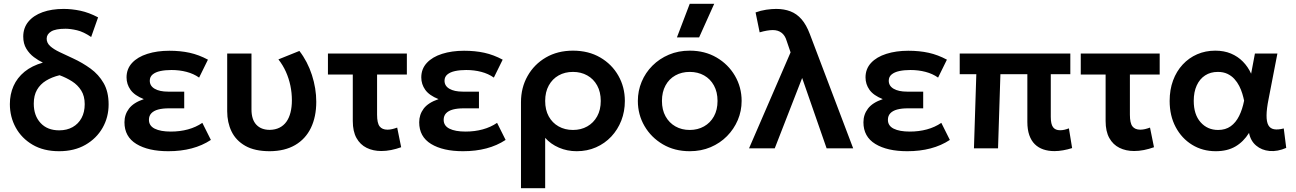

<svg xmlns="http://www.w3.org/2000/svg" viewBox="-20 -782 6832 1012"><path d="M291.5 15Q210 15 152 -19Q94 -53 63 -109.5Q32 -166 32 -233.5Q32 -285 51.2 -328.5Q70.5 -372 109.2 -403.8Q148 -435.5 206 -452Q182.5 -463 158.8 -480.8Q135 -498.5 118.8 -525.2Q102.5 -552 102.5 -589Q102.5 -635 129.5 -667.8Q156.5 -700.5 204.5 -717.8Q252.5 -735 315.5 -735Q358.5 -735 403.5 -725.5Q448.5 -716 497 -690.5L460.5 -587Q420 -614.5 385.8 -622.5Q351.5 -630.5 325.5 -630.5Q273 -630.5 249.5 -616Q226 -601.5 226 -578Q226 -556 244.2 -539.2Q262.5 -522.5 294 -507.5Q325.5 -492.5 364.5 -474.5Q414.5 -451.5 457.2 -420.5Q500 -389.5 526.2 -344Q552.5 -298.5 552.5 -231.5Q552.5 -164 520.5 -108Q488.5 -52 430 -18.5Q371.5 15 291.5 15ZM292 -95Q332.5 -95 362.8 -112Q393 -129 409.8 -160Q426.5 -191 426.5 -233Q426.5 -275.5 408.2 -304.8Q390 -334 359.8 -353.2Q329.5 -372.5 294 -385.5Q253 -375.5 222.5 -356.8Q192 -338 175 -308.5Q158 -279 158 -235.5Q158 -172.5 193.8 -133.8Q229.5 -95 292 -95Z M867 15Q761.5 15 698.8 -23.2Q636 -61.5 636 -137.5Q636 -178 659.8 -209.5Q683.5 -241 738 -259.5Q689 -279 668 -308.5Q647 -338 647 -374Q647 -419 676.2 -450.5Q705.5 -482 756.8 -498.2Q808 -514.5 872.5 -514.5Q931 -514.5 979.8 -503.8Q1028.5 -493 1076 -467.5L1029.5 -373Q1000.5 -393.5 963.2 -403.2Q926 -413 883.5 -413Q851 -413 825.2 -407.5Q799.5 -402 784.5 -389.5Q769.5 -377 769.5 -356.5Q769.5 -329 795.5 -314Q821.5 -299 865.5 -299H951V-211H869.5Q837.5 -211 814 -204.8Q790.5 -198.5 777.8 -185Q765 -171.5 765 -150.5Q765 -119 795.5 -103.8Q826 -88.5 880.5 -88.5Q928.5 -88.5 970.8 -100Q1013 -111.5 1046.5 -134.5L1091.5 -44.5Q1046 -14.5 990 0.2Q934 15 867 15Z M1402 15Q1322.5 15 1273 -13.2Q1223.5 -41.5 1200.5 -89Q1177.5 -136.5 1177.5 -195.5V-500H1305.5V-205.5Q1305.5 -152 1331 -124.8Q1356.5 -97.5 1402 -97.5Q1431 -98 1453 -109Q1475 -120 1489.5 -140.2Q1504 -160.5 1511.2 -189.2Q1518.5 -218 1518.5 -253Q1518.5 -293 1510.5 -331Q1502.5 -369 1486.8 -404Q1471 -439 1447.5 -469L1558 -513.5Q1601 -458 1624 -387Q1647 -316 1647 -245.5Q1647 -166.5 1618.8 -108Q1590.5 -49.5 1535.8 -17.5Q1481 14.5 1402 15Z M1990 14Q1946.5 14 1912.5 -2.8Q1878.5 -19.5 1859 -54.5Q1839.5 -89.5 1839.5 -144V-389H1708.5V-500H2124.5V-389H1967.5V-177.5Q1967.5 -133 1981 -115.8Q1994.5 -98.5 2022.5 -98.5Q2034.5 -98.5 2047.2 -101.5Q2060 -104.5 2073.5 -109.5L2094.5 -6Q2068 3.5 2041.5 8.8Q2015 14 1990 14Z M2420.5 15Q2315 15 2252.2 -23.2Q2189.5 -61.5 2189.5 -137.5Q2189.5 -178 2213.2 -209.5Q2237 -241 2291.5 -259.5Q2242.5 -279 2221.5 -308.5Q2200.5 -338 2200.5 -374Q2200.5 -419 2229.8 -450.5Q2259 -482 2310.2 -498.2Q2361.5 -514.5 2426 -514.5Q2484.5 -514.5 2533.2 -503.8Q2582 -493 2629.5 -467.5L2583 -373Q2554 -393.5 2516.8 -403.2Q2479.5 -413 2437 -413Q2404.5 -413 2378.8 -407.5Q2353 -402 2338 -389.5Q2323 -377 2323 -356.5Q2323 -329 2349 -314Q2375 -299 2419 -299H2504.5V-211H2423Q2391 -211 2367.5 -204.8Q2344 -198.5 2331.2 -185Q2318.5 -171.5 2318.5 -150.5Q2318.5 -119 2349 -103.8Q2379.5 -88.5 2434 -88.5Q2482 -88.5 2524.2 -100Q2566.5 -111.5 2600 -134.5L2645 -44.5Q2599.5 -14.5 2543.5 0.2Q2487.5 15 2420.5 15Z M2726 210V-243.5Q2726 -320 2760.8 -381.5Q2795.5 -443 2857.2 -479Q2919 -515 3000 -515Q3082 -515 3143.5 -479.2Q3205 -443.5 3239.2 -383.2Q3273.5 -323 3273.5 -250Q3273.5 -194.5 3254.8 -146.5Q3236 -98.5 3202 -62.2Q3168 -26 3121.5 -5.5Q3075 15 3019.5 15Q2969.5 15 2926 -3.8Q2882.5 -22.5 2853.5 -55.5V210ZM3000 -97Q3042.5 -97 3075.5 -115.8Q3108.5 -134.5 3127.5 -168.8Q3146.5 -203 3146.5 -250Q3146.5 -297 3127.5 -331.5Q3108.5 -366 3075.2 -384.5Q3042 -403 3000 -403Q2957.5 -403 2924.5 -384.5Q2891.5 -366 2872.5 -331.5Q2853.5 -297 2853.5 -250Q2853.5 -203 2872.2 -168.8Q2891 -134.5 2924.2 -115.8Q2957.5 -97 3000 -97Z M3615.5 15Q3535.5 15 3473.8 -21.2Q3412 -57.5 3377 -117.8Q3342 -178 3342 -250Q3342 -303 3362 -351Q3382 -399 3418.8 -435.8Q3455.5 -472.5 3505.5 -493.8Q3555.5 -515 3615.5 -515Q3695 -515 3756.8 -479Q3818.5 -443 3853.8 -382.5Q3889 -322 3889 -250Q3889 -197 3868.8 -149.2Q3848.5 -101.5 3812 -64.5Q3775.5 -27.5 3725.5 -6.2Q3675.5 15 3615.5 15ZM3615.5 -97Q3657.5 -97 3690.8 -115.8Q3724 -134.5 3743 -168.8Q3762 -203 3762 -250Q3762 -297 3743 -331.5Q3724 -366 3691 -384.5Q3658 -403 3615.5 -403Q3573 -403 3539.8 -384.5Q3506.5 -366 3487.8 -331.5Q3469 -297 3469 -250Q3469 -203 3488 -168.8Q3507 -134.5 3540 -115.8Q3573 -97 3615.5 -97ZM3548 -585 3615.5 -762H3744.5L3665 -585Z M3928 0 4147 -506 4126 -567.5Q4118 -595 4099.5 -609.2Q4081 -623.5 4053.5 -623.5Q4039.5 -623.5 4021.8 -620.5Q4004 -617.5 3984 -611.5L3962.5 -716.5Q3989.5 -726.5 4018.5 -730.8Q4047.5 -735 4071 -735Q4113 -735 4146.2 -722.2Q4179.5 -709.5 4204.8 -680.5Q4230 -651.5 4248.5 -602.5L4477 0H4337L4208 -371L4063.5 0Z M4762 15Q4656.5 15 4593.8 -23.2Q4531 -61.5 4531 -137.5Q4531 -178 4554.8 -209.5Q4578.5 -241 4633 -259.5Q4584 -279 4563 -308.5Q4542 -338 4542 -374Q4542 -419 4571.2 -450.5Q4600.5 -482 4651.8 -498.2Q4703 -514.5 4767.5 -514.5Q4826 -514.5 4874.8 -503.8Q4923.5 -493 4971 -467.5L4924.5 -373Q4895.5 -393.5 4858.2 -403.2Q4821 -413 4778.5 -413Q4746 -413 4720.2 -407.5Q4694.5 -402 4679.5 -389.5Q4664.5 -377 4664.5 -356.5Q4664.5 -329 4690.5 -314Q4716.5 -299 4760.5 -299H4846V-211H4764.5Q4732.5 -211 4709 -204.8Q4685.5 -198.5 4672.8 -185Q4660 -171.5 4660 -150.5Q4660 -119 4690.5 -103.8Q4721 -88.5 4775.5 -88.5Q4823.5 -88.5 4865.8 -100Q4908 -111.5 4941.5 -134.5L4986.5 -44.5Q4941 -14.5 4885 0.2Q4829 15 4762 15Z M5537.5 14.5Q5505.5 14.5 5479.2 5.5Q5453 -3.5 5434.2 -22Q5415.5 -40.5 5405.2 -69.8Q5395 -99 5395 -139.5V-391H5253L5240.5 0H5113.5L5126 -391H5038.5V-500H5621.5V-391H5518.5V-166Q5518.5 -127.5 5530.5 -111.5Q5542.5 -95.5 5567.5 -95.5Q5579 -95.5 5590.8 -98.2Q5602.5 -101 5614 -105.5L5631 -1.5Q5607.5 6 5583.5 10.2Q5559.5 14.5 5537.5 14.5Z M5958 14Q5914.5 14 5880.5 -2.8Q5846.5 -19.5 5827 -54.5Q5807.5 -89.5 5807.5 -144V-389H5676.5V-500H6092.5V-389H5935.5V-177.5Q5935.5 -133 5949 -115.8Q5962.5 -98.5 5990.5 -98.5Q6002.5 -98.5 6015.2 -101.5Q6028 -104.5 6041.5 -109.5L6062.5 -6Q6036 3.5 6009.5 8.8Q5983 14 5958 14Z M6388 15Q6318.5 15 6263.5 -18.8Q6208.5 -52.5 6176.8 -112.2Q6145 -172 6145 -250Q6145 -309 6163 -357.8Q6181 -406.5 6213.8 -441.8Q6246.5 -477 6290.2 -496Q6334 -515 6385.5 -515Q6431.5 -515 6468 -499.8Q6504.5 -484.5 6531.2 -457.2Q6558 -430 6574.5 -393.5L6594.5 -500H6713L6666.5 -260Q6656 -208 6655.8 -174Q6655.5 -140 6665.2 -122.2Q6675 -104.5 6695.2 -100.8Q6715.5 -97 6746.5 -105L6759.5 -2.5Q6713.5 17.5 6671.8 13.8Q6630 10 6600.8 -14.8Q6571.5 -39.5 6563.5 -81.5Q6534 -34.5 6491.5 -9.8Q6449 15 6388 15ZM6400.5 -97Q6439.5 -97 6466.8 -116.5Q6494 -136 6511.2 -170.8Q6528.5 -205.5 6537.5 -251.5Q6534 -268.5 6528 -288.5Q6522 -308.5 6511.8 -328.8Q6501.5 -349 6486.2 -365.8Q6471 -382.5 6449.5 -392.8Q6428 -403 6399 -403Q6360.5 -403 6332 -384.5Q6303.5 -366 6287.8 -331.8Q6272 -297.5 6272 -250.5Q6272 -178.5 6308 -137.8Q6344 -97 6400.5 -97Z"/></svg>

Font: Geologica Roman Medium
Style: Regular
Weight: 500
Designer: Sindre Bremnes, Frode Helland
Foundry: Monokrom Skriftforlag AS
Version: Version 1.010;gftools[0.9.28]